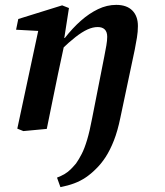

<svg xmlns="http://www.w3.org/2000/svg" viewBox="-20 -529 676 788"><path d="M76 9 51 -1 143 -431 175 -400 46 -407 55 -451 235 -507 263 -496 242 -361 246 -356 218 -225Q206 -169 195 -113Q184 -57 172 0ZM228 239 214 200Q232 193 245.5 185Q259 177 270 166Q281 155 292 142Q304 125 315.5 102.5Q327 80 337.5 45Q348 10 358 -43L408 -297Q413 -322 416.5 -342.5Q420 -363 420 -378Q420 -398 410 -408Q400 -418 381 -418Q361 -418 339 -408Q317 -398 290 -377Q263 -356 229 -323L227 -373H246Q278 -414 312 -444Q346 -474 382.5 -491.5Q419 -509 457 -509Q500 -509 523 -486Q546 -463 546 -422Q546 -399 542 -374.5Q538 -350 533 -325L474 -46Q463 8 447.5 47.5Q432 87 413.5 115.5Q395 144 372 166Q353 185 331.5 199.5Q310 214 284.5 223.5Q259 233 228 239Z"/></svg>

Font: Source Serif 4 SemiBold
Style: Italic
Weight: 600
Italic angle: -12°
Designer: Frank Grießhammer
Foundry: Adobe Systems Incorporated
Version: Version 4.004;hotconv 1.0.116;makeotfexe 2.5.65601